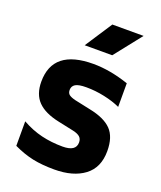

<svg xmlns="http://www.w3.org/2000/svg" viewBox="-150 -904 852 1016"><g transform="rotate(20 276.0 -396.0)"><path d="M47 0ZM47 -32V-170Q102 -139 158.5 -125.5Q215 -112 278 -112Q353 -112 353 -162Q353 -182 341 -193Q329 -204 303 -210L214 -229Q133 -246 94 -286Q55 -326 55 -397Q55 -579 283 -579Q377 -579 483 -543V-410Q444 -428 392.5 -439Q341 -450 290 -450Q246 -450 228.5 -439Q211 -428 211 -407Q211 -389 222 -380.5Q233 -372 257 -366L346 -347Q431 -330 470 -290Q509 -250 509 -170Q509 -77 446.5 -30Q384 17 278 17Q209 17 156.5 6Q104 -5 47 -32ZM305 -809H481L360 -656H205Z"/></g></svg>

Font: Biryani ExtraBold
Style: Regular
Weight: 800
Designer: Dan Reynolds and Mathieu Reguer
Foundry: Dan Reynolds and Mathieu Reguer
Version: Version 1.004; ttfautohint (v1.1) -l 5 -r 5 -G 72 -x 0 -D la